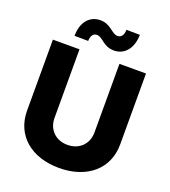

<svg xmlns="http://www.w3.org/2000/svg" viewBox="-166 -1063 1058 1193"><g transform="rotate(20 362.5 -466.5)"><path d="M263.8 -794.7C263.8 -829.2 279.1 -848.7 302.6 -848.7C342.3 -848.7 361.9 -792.6 434.3 -793.3C499.6 -793.7 551.1 -844.8 552.6 -940L463.4 -941.1C463.1 -907.7 450.3 -886.4 423.3 -886C386 -885.7 361.2 -942.1 291.5 -941.8C225.9 -941.4 173.3 -891.7 173.3 -795.5ZM495 -727.3V-273.4C495 -197.8 441.4 -143.5 362.9 -143.5C284.1 -143.5 230.8 -197.8 230.8 -273.4V-727.3H55V-258.2C55 -95.5 177.9 9.2 362.9 9.2C546.5 9.2 670.5 -95.5 670.5 -258.2V-727.3Z"/></g></svg>

Font: TID UI Extra Bold
Style: Regular
Weight: 800
Designer: The TID Project Authors
Foundry: Bakken & Bæck
Version: Version 1.001;hotconv 1.0.109;makeotfexe 2.5.65596